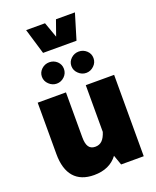

<svg xmlns="http://www.w3.org/2000/svg" viewBox="-181 -1122 1003 1231"><g transform="rotate(-20 320.5 -507.0)"><path d="M203.1 -843.3H431.2L483.9 -1017.6H354.5L317.4 -912.6L279.8 -1017.6H150.9ZM143.6 -701.7C143.6 -681.6 151.4 -664.1 166.5 -649.9C181.6 -635.3 199.2 -627.9 219.2 -627.9C239.3 -627.9 256.8 -635.3 272 -649.9C286.6 -664.1 293.9 -681.6 293.9 -701.7C293.9 -721.7 286.6 -738.8 272 -752.9C256.8 -766.6 239.3 -773.4 219.2 -773.4C199.2 -773.4 181.6 -766.6 166.5 -752.9C151.4 -738.8 143.6 -721.7 143.6 -701.7ZM344.7 -701.7C344.7 -681.6 352.5 -664.1 367.7 -649.9C382.8 -635.3 400.4 -627.9 420.4 -627.9C440.4 -627.9 458 -635.3 473.1 -649.9C488.3 -664.1 495.6 -681.6 495.6 -701.7C495.6 -721.7 488.3 -738.8 473.1 -752.9C458 -766.6 440.4 -773.4 420.4 -773.4C400.4 -773.4 382.8 -766.6 367.7 -752.9C352.5 -738.8 344.7 -721.7 344.7 -701.7ZM61.5 -204.6C61.5 -67.4 124.5 4.9 244.1 4.9C314.9 4.9 368.7 -19.5 404.8 -67.9L428.7 0H583V-555.2H389.6V-236.3C374 -187.5 351.6 -163.1 313 -163.1C272.5 -163.1 254.4 -189.9 254.4 -249V-555.2H61.5Z"/></g></svg>

Font: Estedad Black
Style: Regular
Weight: 900
Designer: Amin Abedi
Version: Version 7.3